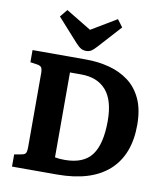

<svg xmlns="http://www.w3.org/2000/svg" viewBox="-101 -1052 981 1136"><g transform="rotate(10 389.0 -484.5)"><path d="M49 0V-73L92 -81Q111 -84 117 -93.5Q123 -103 123 -132V-573Q123 -598 116.5 -608Q110 -618 90 -621L49 -627V-700H370Q445 -700 511 -682.5Q577 -665 627.5 -627Q678 -589 707 -526Q736 -463 736 -371Q736 -191 630 -95.5Q524 0 319 0ZM348 -93Q462 -93 511 -159Q560 -225 560 -364Q560 -488 507.5 -548Q455 -608 358 -608H290V-98Q314 -93 348 -93ZM361 -750Q344 -750 330 -758Q316 -766 297 -787L174 -924L211 -969L363 -877L515 -968L548 -924L422 -785Q405 -766 392 -758Q379 -750 361 -750Z"/></g></svg>

Font: Literata 12pt
Style: Bold
Weight: 700
Designer: Latin by Veronika Burian and Jose Scaglione. Greek by Irene Vlachou. Cyrillic by Vera Evstafieva.
Foundry: TypeTogether
Version: Version 3.002